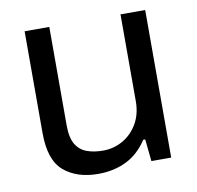

<svg xmlns="http://www.w3.org/2000/svg" viewBox="-66 -594 693 674"><g transform="rotate(-10 281.0 -257.0)"><path d="M232 12Q156.5 12 110.1 -27.2Q63.8 -66.4 63.8 -162.7V-526H151.8V-174.6Q151.8 -131.2 165.8 -107.6Q179.8 -84.1 205 -74.8Q230.2 -65.6 262.9 -65.6Q300.5 -65.6 333 -83.9Q365.5 -102.2 385.6 -136.4Q405.6 -170.7 405.6 -216.8V-526H493.6V0H423L414.8 -78.7H407.8Q376.7 -31.2 332.1 -9.6Q287.6 12 232 12Z"/></g></svg>

Font: Archivo Variable SemiBold
Style: Regular
Weight: 600
Designer: Hector Gatti
Foundry: Omnibus-Type
Version: Version 2.001